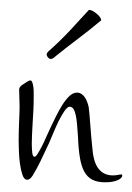

<svg xmlns="http://www.w3.org/2000/svg" viewBox="-20 -382 270 392"><path d="M42 -217.8Q44.4 -217.8 45.9 -213.9Q47.4 -210 48.1 -204.6Q48.8 -199.2 48.8 -193.1Q48.8 -187 48.8 -182.1Q48.8 -169.4 48.1 -156Q47.4 -142.6 46.6 -130.1Q45.9 -117.7 45.4 -107.2Q44.9 -96.7 44.9 -89.8Q44.9 -77.1 45.9 -69.6Q46.9 -62 50.8 -62Q53.2 -62 57.1 -68.4Q61 -74.7 65.7 -83.7Q70.3 -92.8 74.7 -103Q79.1 -113.3 83 -121.1Q87.9 -131.3 94 -143.8Q100.1 -156.2 106.9 -167.2Q113.8 -178.2 121.3 -185.5Q128.9 -192.9 137.2 -192.9Q142.6 -192.9 146.7 -189.9Q150.9 -187 153.8 -182.4Q156.7 -177.7 158.4 -172.6Q160.2 -167.5 161.1 -163.1Q162.6 -151.9 164.3 -127.7Q166 -103.5 168.9 -76.2Q171.4 -48.8 182.1 -36.4Q192.9 -23.9 210 -23.9Q216.8 -23.9 220.9 -24.9Q225.1 -25.9 228 -25.9Q230.5 -25.9 229 -21Q228.5 -20 226.8 -18.3Q225.1 -16.6 221.2 -14.6Q217.3 -12.7 210.7 -11.2Q204.1 -9.8 194.8 -9.8Q179.2 -9.8 168.9 -14.9Q158.7 -20 152.3 -31.2Q146 -42.5 143.1 -60.3Q140.1 -78.1 139.2 -103Q138.2 -114.7 137.5 -125.7Q136.7 -136.7 135 -145.3Q133.3 -153.8 130.4 -158.9Q127.4 -164.1 122.1 -164.1Q117.7 -164.1 111.6 -155.3Q105.5 -146.5 99.6 -134.5Q93.8 -122.6 88.6 -109.9Q83.5 -97.2 80.1 -89.8Q69.3 -66.9 62.3 -52.2Q55.2 -37.6 46.9 -23.9Q44.4 -20 41.7 -17.6Q39.1 -15.1 35.2 -15.1Q29.3 -15.1 25.9 -24.9Q22.5 -34.7 20.8 -47.4Q19 -60.1 18.6 -73Q18.1 -85.9 18.1 -92.8Q18.1 -100.6 18.3 -111.8Q18.6 -123 19 -133.8Q19.5 -144.5 19.8 -153.3Q20 -162.1 20 -165Q20 -168 19.8 -173.1Q19.5 -178.2 19.5 -183.3Q19.5 -188.5 19.3 -192.6Q19 -196.8 19 -198.2Q19 -202.1 21.2 -204.8Q23.4 -207.5 25.9 -209Q28.3 -210.4 33.7 -214.1Q39.1 -217.8 42 -217.8ZM90.3 -264.6Q87.4 -261.7 83.5 -261.7Q80.6 -261.7 78.4 -264.2Q76.2 -266.6 75.2 -270Q75.2 -273.4 78.6 -276.9Q102.5 -297.9 124 -321Q145.5 -344.2 160.6 -360.8Q161.6 -361.8 162.6 -361.8Q165 -361.8 169.2 -359.6Q173.3 -357.4 177.2 -354.2Q181.2 -351.1 183.8 -347.4Q186.5 -343.8 186.5 -340.8Q186.5 -339.8 186 -339.8Q185.5 -339.8 184.6 -338.9Q163.1 -320.8 138.4 -302.2Q113.8 -283.7 90.3 -264.6Z"/></svg>

Font: Stalemate
Style: Regular
Weight: 400
Designer: Astigmatic (AOETI)
Foundry: Astigmatic (AOETI)
Version: Version 001.000